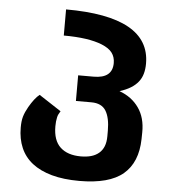

<svg xmlns="http://www.w3.org/2000/svg" viewBox="-51 -559 705 801"><g transform="rotate(5 301.0 -158.0)"><path d="M310.5 196.3Q244.1 196.3 194.8 182.6Q145.5 168.9 112.8 143.3Q80.1 117.7 64 80.3Q47.9 43 47.9 -4.4Q47.9 -17.6 49.1 -28.8Q50.3 -40 53.2 -50.3Q56.2 -60.5 60.8 -70.8Q65.4 -81.1 71.8 -92.3Q82.5 -110.8 93.3 -124.8Q104 -138.7 114.7 -147L207.5 -86.4Q203.1 -79.6 200 -73.5Q196.8 -67.4 195.3 -60.1Q191.4 -43.5 191.4 -22Q191.4 37.1 221.9 65.4Q252.4 93.8 308.1 93.8Q332 93.8 351.1 88.4Q370.1 83 383.8 71.3Q397 60.1 404.1 42.5Q411.1 24.9 411.1 0V-22.9Q411.1 -77.1 393.3 -106Q375.5 -134.8 332.5 -134.8H267.6V-242.2H332.5Q411.1 -242.2 411.1 -306.2Q411.1 -331.1 397.9 -348.9Q384.8 -366.7 353.5 -379.4Q325.7 -390.6 285.4 -396.5Q245.1 -402.3 193.4 -402.3V-511.7Q545.4 -511.7 545.4 -315.4Q545.4 -292 540 -272.9Q534.7 -253.9 522.7 -238.8Q510.7 -223.6 491.7 -211.9Q472.7 -200.2 445.3 -191.4Q497.6 -172.4 526.6 -130.9Q555.7 -89.4 554.7 -28.3L554.2 0Q552.2 97.7 493.9 147Q435.5 196.3 310.5 196.3Z"/></g></svg>

Font: Hack
Style: Bold
Weight: 700
Monospace: yes
Designer: Christopher Simpkins
Foundry: Christopher Simpkins
Version: Version 2.017